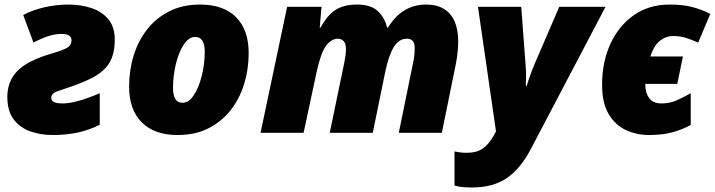

<svg xmlns="http://www.w3.org/2000/svg" viewBox="-20 -583 3139 843"><path d="M210.9 9.8Q158.7 9.8 113.3 -6.1Q67.9 -22 40 -58.8Q12.2 -95.7 12.2 -158.2Q12.2 -226.6 57.1 -272.2Q102.1 -317.9 210.9 -349.1Q248 -359.9 265.6 -368.4Q283.2 -377 288.6 -386.2Q293.9 -395.5 293.9 -407.2Q293.9 -418.5 284.2 -426.3Q274.4 -434.1 251 -434.1Q220.2 -434.1 188 -422.9Q155.8 -411.6 127 -396L82 -517.1Q121.6 -538.6 174.3 -550.8Q227.1 -563 280.8 -563Q335 -563 381.3 -547.6Q427.7 -532.2 455.8 -498.3Q483.9 -464.4 483.9 -408.2Q483.9 -349.1 462.4 -310.8Q440.9 -272.5 392.6 -245.6Q344.2 -218.8 263.2 -192.9Q229 -182.6 217 -175.3Q205.1 -168 205.1 -152.8Q205.1 -142.1 215.8 -135.5Q226.6 -128.9 254.9 -128.9Q278.3 -128.9 307.6 -135.7Q336.9 -142.6 366 -153.1Q395 -163.6 418 -173.8V-35.2Q373 -12.7 323.5 -1.5Q273.9 9.8 210.9 9.8Z M759.8 9.8Q658.2 9.8 602.5 -45.7Q546.9 -101.1 546.9 -203.1Q546.9 -273.9 566.7 -338.6Q586.4 -403.3 626 -453.9Q665.5 -504.4 723.9 -533.7Q782.2 -563 858.9 -563Q960.9 -563 1016.4 -507.6Q1071.8 -452.1 1071.8 -350.1Q1071.8 -279.3 1052 -214.6Q1032.2 -149.9 992.7 -99.4Q953.1 -48.8 895 -19.5Q836.9 9.8 759.8 9.8ZM780.8 -131.8Q809.1 -131.8 831.1 -165.3Q853 -198.7 866 -250.2Q878.9 -301.8 878.9 -356Q878.9 -420.9 836.9 -420.9Q809.1 -420.9 787.1 -387.7Q765.1 -354.5 752.4 -303Q739.7 -251.5 739.7 -196.8Q739.7 -131.8 780.8 -131.8Z M1124 0 1240.7 -553.2H1391.6L1383.8 -461.9H1387.7Q1417 -517.1 1453.9 -540Q1490.7 -563 1547.9 -563Q1605 -563 1636 -536.9Q1667 -510.7 1679.7 -461.9H1683.6Q1745.1 -563 1851.6 -563Q1919.9 -563 1955.8 -521.5Q1991.7 -480 1991.7 -399.9Q1991.7 -355 1981 -299.8L1919.9 0H1731L1793.9 -308.1Q1796.4 -317.9 1798.6 -335Q1800.8 -352.1 1800.8 -373Q1800.8 -413.1 1766.6 -413.1Q1731 -413.1 1708.5 -375.7Q1686 -338.4 1670.9 -265.1L1616.7 0H1427.7L1491.7 -308.1Q1494.1 -319.3 1496.6 -337.2Q1499 -355 1499 -367.2Q1499 -391.6 1489 -402.3Q1479 -413.1 1463.9 -413.1Q1436 -413.1 1412.8 -383.8Q1389.6 -354.5 1370.6 -269L1313 0Z M2050.8 240.2Q2022.5 240.2 2004.4 237.5Q1986.3 234.9 1975.6 231.9V82Q1984.9 84 1998.5 85.9Q2012.2 87.9 2028.8 87.9Q2072.3 87.9 2098.9 69.6Q2125.5 51.3 2146.5 14.2L2157.7 -5.9L2078.6 -553.2H2268.6L2287.6 -298.8Q2290 -273.4 2289.8 -250.5Q2289.6 -227.5 2288.6 -206.1H2292.5Q2299.3 -228.5 2309.1 -255.6Q2318.8 -282.7 2326.7 -300.8L2435.5 -553.2H2638.7L2311.5 69.8Q2266.6 156.2 2206.1 198.2Q2145.5 240.2 2050.8 240.2Z M2829.6 9.8Q2775.4 9.8 2728.3 -12Q2681.2 -33.7 2652.3 -82.3Q2623.5 -130.9 2623.5 -210.9Q2623.5 -311 2660.2 -390.6Q2696.8 -470.2 2763.2 -516.6Q2829.6 -563 2919.4 -563Q2977.5 -563 3019.3 -552.2Q3061 -541.5 3098.6 -522L3045.4 -396Q3021 -407.2 2994.4 -416Q2967.8 -424.8 2935.5 -424.8Q2903.3 -424.8 2877.2 -403.8Q2851.1 -382.8 2835.4 -335H2978.5L2953.6 -214.8H2813.5V-208Q2813.5 -175.3 2830.3 -152.1Q2847.2 -128.9 2884.3 -128.9Q2919.9 -128.9 2949.2 -141.6Q2978.5 -154.3 3012.7 -173.8V-34.2Q2973.6 -13.2 2930.7 -1.7Q2887.7 9.8 2829.6 9.8Z"/></svg>

Font: Open Sans ExtraBold
Style: Italic
Weight: 800
Italic angle: -12°
Designer: Monotype Design Team
Foundry: Monotype Imaging Inc.
Version: Version 3.000; ttfautohint (v1.8.4)